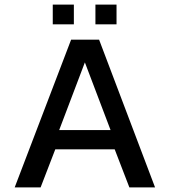

<svg xmlns="http://www.w3.org/2000/svg" viewBox="-20 -817 740 837"><path d="M210 -797H302V-711H210ZM396 -797H488V-711H396ZM290 -644H412L656 0H544L480 -166H221L157 0H44ZM462 -250 350 -545 238 -250Z"/></svg>

Font: Kanit
Style: Regular
Weight: 400
Designer: Katatrad Team
Foundry: Cadson Demak
Version: Version 1.001